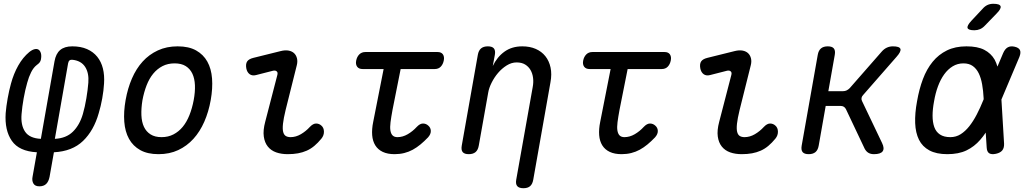

<svg xmlns="http://www.w3.org/2000/svg" viewBox="-20 -805 5440 1015"><path d="M188 180Q165 180 156.5 165Q148 150 152 130L175 0Q81 -5 42.5 -60.5Q4 -116 10 -207Q13 -243 20.5 -285Q28 -327 38 -363Q52 -415 76.5 -458.5Q101 -502 135 -530Q150 -542 163 -545Q176 -548 184.5 -542Q193 -536 196.5 -522.5Q200 -509 196 -489Q194 -481 189.5 -475Q185 -469 174 -461Q157 -448 144.5 -423Q132 -398 124 -368Q113 -330 105 -285Q97 -240 94 -202Q89 -144 112.5 -109Q136 -74 196 -71L268 -480Q275 -521 298 -540.5Q321 -560 362 -560Q407 -560 440 -545.5Q473 -531 494 -505Q515 -479 524 -443Q533 -407 530 -363Q528 -327 520.5 -285Q513 -243 502 -207Q476 -115 419 -60Q362 -5 265 0L242 130Q237 155 224 167.5Q211 180 188 180ZM340 -470 270 -71Q330 -74 365.5 -109Q401 -144 418 -202Q429 -240 436.5 -285Q444 -330 447 -368Q451 -419 430 -451.5Q409 -484 363 -489Q353 -490 347.5 -485.5Q342 -481 340 -470Z M818 10Q760 10 721.5 -11.5Q683 -33 662 -71Q641 -109 637 -161.5Q633 -214 644 -276Q655 -338 677.5 -390Q700 -442 734 -479.5Q768 -517 814.5 -538.5Q861 -560 919 -560Q978 -560 1016.5 -538.5Q1055 -517 1076 -479.5Q1097 -442 1101 -390Q1105 -338 1094 -276Q1083 -214 1060 -161.5Q1037 -109 1002.5 -71Q968 -33 922 -11.5Q876 10 818 10ZM834 -80Q869 -80 897 -94.5Q925 -109 946 -134.5Q967 -160 981.5 -196.5Q996 -233 1004 -276Q1012 -319 1010.5 -354.5Q1009 -390 997 -415.5Q985 -441 962 -455.5Q939 -470 903 -470Q867 -470 839 -455.5Q811 -441 790 -415.5Q769 -390 755 -354Q741 -318 733 -275Q726 -232 727.5 -196Q729 -160 741 -134.5Q753 -109 776 -94.5Q799 -80 834 -80Z M1333 -408Q1313 -403 1299.5 -413Q1286 -423 1282 -444Q1278 -467 1286.5 -480Q1295 -493 1319 -499L1464 -535Q1488 -541 1506 -537.5Q1524 -534 1535 -523.5Q1546 -513 1550 -496.5Q1554 -480 1549 -460L1490 -224Q1479 -179 1476 -151Q1473 -123 1477 -107.5Q1481 -92 1491 -86Q1501 -80 1516 -80Q1544 -80 1570.5 -95.5Q1597 -111 1618 -134Q1635 -152 1651 -152Q1667 -152 1679 -141Q1692 -130 1692.5 -109.5Q1693 -89 1679 -72Q1661 -50 1642 -34Q1623 -18 1601.5 -8.5Q1580 1 1555.5 5.5Q1531 10 1501 10Q1467 10 1440 0.5Q1413 -9 1396 -30Q1379 -51 1374.5 -83.5Q1370 -116 1382 -161L1446 -408Q1450 -422 1442.5 -428Q1435 -434 1423 -431Z M2293 -530Q2313 -530 2321.5 -517.5Q2330 -505 2326 -485Q2322 -465 2310 -452.5Q2298 -440 2278 -440H2098L2055 -224Q2048 -186 2044.5 -159Q2041 -132 2044 -114.5Q2047 -97 2056 -88.5Q2065 -80 2081 -80Q2109 -80 2135.5 -95.5Q2162 -111 2183 -134Q2200 -152 2216 -152Q2232 -152 2244 -141Q2257 -130 2257.5 -113Q2258 -96 2243 -79Q2223 -58 2203 -41.5Q2183 -25 2162 -13.5Q2141 -2 2117 4Q2093 10 2066 10Q2029 10 2003.5 -2Q1978 -14 1964 -36.5Q1950 -59 1947.5 -90.5Q1945 -122 1953 -161L2008 -440H1897Q1877 -440 1868 -452.5Q1859 -465 1863 -485Q1867 -505 1879.5 -517.5Q1892 -530 1912 -530Z M2561 -316 2511 -35Q2507 -12 2494 -1Q2481 10 2458 10Q2435 10 2426 -1Q2417 -12 2421 -35L2506 -515Q2510 -538 2523 -549Q2536 -560 2559 -560Q2582 -560 2591 -549Q2600 -538 2596 -515L2585 -456Q2608 -504 2647 -532Q2686 -560 2741 -560Q2781 -560 2812 -546.5Q2843 -533 2863 -508Q2883 -483 2890.5 -448Q2898 -413 2890 -370L2799 145Q2795 168 2782.5 179Q2770 190 2747 190Q2724 190 2714.5 179Q2705 168 2709 145L2796 -344Q2801 -370 2798 -393.5Q2795 -417 2784.5 -435Q2774 -453 2756 -464Q2738 -475 2711 -475Q2684 -475 2658.5 -459Q2633 -443 2613 -419.5Q2593 -396 2579 -368Q2565 -340 2561 -316Z M3493 -530Q3513 -530 3521.5 -517.5Q3530 -505 3526 -485Q3522 -465 3510 -452.5Q3498 -440 3478 -440H3298L3255 -224Q3248 -186 3244.5 -159Q3241 -132 3244 -114.5Q3247 -97 3256 -88.5Q3265 -80 3281 -80Q3309 -80 3335.5 -95.5Q3362 -111 3383 -134Q3400 -152 3416 -152Q3432 -152 3444 -141Q3457 -130 3457.5 -113Q3458 -96 3443 -79Q3423 -58 3403 -41.5Q3383 -25 3362 -13.5Q3341 -2 3317 4Q3293 10 3266 10Q3229 10 3203.5 -2Q3178 -14 3164 -36.5Q3150 -59 3147.5 -90.5Q3145 -122 3153 -161L3208 -440H3097Q3077 -440 3068 -452.5Q3059 -465 3063 -485Q3067 -505 3079.5 -517.5Q3092 -530 3112 -530Z M3733 -408Q3713 -403 3699.5 -413Q3686 -423 3682 -444Q3678 -467 3686.5 -480Q3695 -493 3719 -499L3864 -535Q3888 -541 3906 -537.5Q3924 -534 3935 -523.5Q3946 -513 3950 -496.5Q3954 -480 3949 -460L3890 -224Q3879 -179 3876 -151Q3873 -123 3877 -107.5Q3881 -92 3891 -86Q3901 -80 3916 -80Q3944 -80 3970.5 -95.5Q3997 -111 4018 -134Q4035 -152 4051 -152Q4067 -152 4079 -141Q4092 -130 4092.5 -109.5Q4093 -89 4079 -72Q4061 -50 4042 -34Q4023 -18 4001.5 -8.5Q3980 1 3955.5 5.5Q3931 10 3901 10Q3867 10 3840 0.5Q3813 -9 3796 -30Q3779 -51 3774.5 -83.5Q3770 -116 3782 -161L3846 -408Q3850 -422 3842.5 -428Q3835 -434 3823 -431Z M4255 10Q4232 10 4223 -1Q4214 -12 4218 -35L4303 -515Q4307 -538 4320 -549Q4333 -560 4356 -560Q4379 -560 4388 -549Q4397 -538 4393 -515L4359 -323H4437Q4447 -323 4455.5 -327Q4464 -331 4472 -339L4641 -532Q4653 -546 4668 -553Q4683 -560 4700 -560Q4735 -560 4740 -546.5Q4745 -533 4719 -504L4544 -304Q4536 -296 4534.5 -287.5Q4533 -279 4537 -271L4643 -49Q4657 -20 4646 -5Q4635 10 4600 10Q4583 10 4571 3Q4559 -4 4551 -19L4452 -228Q4448 -236 4441 -240.5Q4434 -245 4424 -245H4345L4308 -35Q4304 -12 4291 -1Q4278 10 4255 10Z M5187 -670Q5175 -657 5161 -651Q5147 -645 5131 -645Q5099 -645 5095 -657Q5091 -669 5115 -695L5174 -758Q5186 -772 5200 -778.5Q5214 -785 5231 -785Q5265 -785 5269.5 -772Q5274 -759 5248 -733ZM5288 -46Q5289 -23 5278.5 -10Q5268 3 5245 8Q5221 13 5209 5Q5197 -3 5196 -26L5191 -104Q5177 -83 5162 -66Q5131 -30 5089.5 -10Q5048 10 4988 10Q4930 10 4893 -10Q4856 -30 4838 -66.5Q4820 -103 4818 -154.5Q4816 -206 4828 -270Q4839 -334 4859 -387Q4879 -440 4910.5 -478.5Q4942 -517 4986 -538.5Q5030 -560 5089 -560Q5148 -560 5183.5 -541.5Q5219 -523 5238 -490Q5247 -473 5253 -453L5283 -524Q5293 -547 5308 -555Q5323 -563 5344 -558Q5366 -553 5372 -540Q5378 -527 5369 -504L5274 -279ZM5180 -280V-285Q5178 -325 5172 -359Q5166 -393 5154 -417.5Q5142 -442 5122.5 -456Q5103 -470 5073 -470Q5042 -470 5016.5 -454.5Q4991 -439 4971.5 -412Q4952 -385 4938.5 -348.5Q4925 -312 4918 -270Q4910 -228 4910 -193.5Q4910 -159 4919 -133.5Q4928 -108 4949 -94Q4970 -80 5004 -80Q5034 -80 5058.5 -95.5Q5083 -111 5104 -137.5Q5125 -164 5143.5 -199.5Q5162 -235 5178 -275Z"/></svg>

Font: Maple Mono Normal NL
Style: Italic
Weight: 400
Italic angle: -10°
Monospace: yes
Designer: subframe7536
Version: Version 7.000